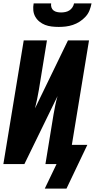

<svg xmlns="http://www.w3.org/2000/svg" viewBox="-20 -975 564 1141"><path d="M329 -815Q308 -815 287 -817.5Q266 -820 248 -827Q230 -834 214.5 -846.5Q199 -859 189.5 -876Q180 -893 178 -913.5Q176 -934 180 -955H284Q282 -943 285.5 -931.5Q289 -920 298 -913Q307 -906 319 -903.5Q331 -901 343 -901Q355 -901 368 -903.5Q381 -906 392 -913Q403 -920 410.5 -931.5Q418 -943 420 -955H524Q520 -934 512 -913.5Q504 -893 488.5 -876Q473 -859 453.5 -846.5Q434 -834 413 -827Q392 -820 371 -817.5Q350 -815 329 -815ZM246 146 316 0H250L298 -294Q303 -322 308.5 -349.5Q314 -377 322 -404L125 0H0L121 -735H259L211 -441Q206 -413 200.5 -385.5Q195 -358 188 -331L384 -735H509L407 -114H499L375 146Z"/></svg>

Font: Iosevka Term Curly Heavy
Style: Italic
Weight: 900
Italic angle: -9°
Designer: Belleve Invis
Foundry: Belleve Invis
Version: Version 32.3.0